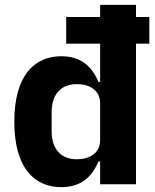

<svg xmlns="http://www.w3.org/2000/svg" viewBox="-20 -760 640 792"><path d="M393 0H541V-580H596V-690H541V-740H393V-690H253V-580H393V-422H386C360 -484 316 -528 233 -528C119 -528 39 -445 39 -258C39 -71 119 12 233 12C316 12 360 -32 386 -94H393ZM297 -103C231 -103 193 -146 193 -218V-298C193 -370 231 -413 297 -413C349 -413 393 -388 393 -334V-182C393 -128 349 -103 297 -103Z"/></svg>

Font: IBM Plex Mono
Style: Bold
Weight: 700
Monospace: yes
Designer: Mike Abbink, Paul van der Laan, Pieter van Rosmalen
Foundry: Bold Monday
Version: Version 2.004